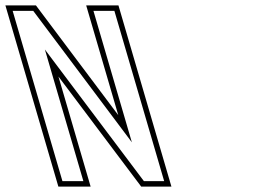

<svg xmlns="http://www.w3.org/2000/svg" viewBox="-172 -687 949 707"><path d="M347.9 0H459.2L264.2 -667H145.4L263.5 -263L-39.6 -667H-152.1L42.9 0H161.7L43.3 -405ZM357.9 -20 -6.7 -504.7 135 -20H57.9L-125.4 -647H-49.6L313.6 -162.9L172.1 -647H249.2L432.5 -20Z"/></svg>

Font: Din Kursivschrift
Style: BreitLeftGho
Weight: 400
Version: Version 1.089